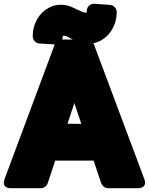

<svg xmlns="http://www.w3.org/2000/svg" viewBox="-57 -957 787 1015"><path d="M438 -108 478 12C483 25 497 38 514 38H670C729 38 705 -13 705 -13L439 -724C434 -738 420 -748 404 -748H268C253 -748 238 -739 233 -724L-32 -13C-53 43 3 38 3 38H159C173 38 190 28 195 12L235 -108ZM300 -303 336 -412 373 -302ZM277 -768C286 -768 291 -767 296 -765C318 -755 354 -726 411 -726C432 -726 454 -731 473 -741C523 -767 560 -823 560 -894C560 -911 546 -929 525 -931L443 -937C418 -939 402 -919 402 -900C402 -891 401 -890 398 -890C383 -890 370 -898 348 -908C331 -916 303 -932 264 -932C242 -932 222 -927 203 -917C151 -890 116 -834 116 -764C116 -747 131 -728 152 -727L234 -722C259 -721 274 -740 274 -759C274 -766 274 -768 277 -768Z"/></svg>

Font: Asimov Print
Style: E
Weight: 500
Designer: Google
Version: Version 2.000980; 2014